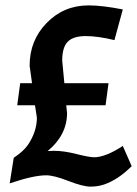

<svg xmlns="http://www.w3.org/2000/svg" viewBox="-20 -670 509 713"><path d="M157 -109 180 -110Q217 -110 264 -98Q311 -86 330.5 -86Q350 -86 377 -96.5Q404 -107 436 -128L469 -53Q419 -3 367 15Q344 23 316 23Q288 23 234 2Q180 -19 152 -19Q104 -19 16 11L31 -84Q67 -108 83 -131Q117 -181 117 -233L110 -279H44L55 -361H99L90 -426Q90 -520 153.5 -585Q217 -650 309 -650Q359 -650 436 -635L405 -521Q344 -536 298 -536Q252 -536 231.5 -515Q211 -494 211 -445L219 -361H383L372 -279H226L229 -250Q229 -169 157 -109Z"/></svg>

Font: Acme
Style: Regular
Weight: 400
Designer: Juan Pablo del Peral
Foundry: Juan Pablo del Peral
Version: Version 1.002